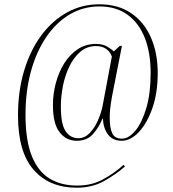

<svg xmlns="http://www.w3.org/2000/svg" viewBox="-20 -734 809 896"><path d="M338 142Q210 142 137 58.5Q64 -25 64 -195Q64 -309 92.5 -404Q121 -499 172.5 -568.5Q224 -638 293 -676Q362 -714 443 -714Q531 -714 592 -672.5Q653 -631 684.5 -558.5Q716 -486 716 -393Q716 -300 691 -229Q666 -158 627.5 -117.5Q589 -77 548 -77Q508 -77 485.5 -104.5Q463 -132 460 -180H458Q442 -140 414 -108.5Q386 -77 338 -77Q289 -77 258 -117Q227 -157 227 -243Q227 -294 240 -344.5Q253 -395 278.5 -436.5Q304 -478 341.5 -503.5Q379 -529 428 -529Q458 -529 478.5 -517.5Q499 -506 511 -494L539 -520H549L502 -280Q497 -251 494.5 -229Q492 -207 492 -186Q492 -136 504 -111.5Q516 -87 549 -87Q581 -87 612 -124.5Q643 -162 663 -230.5Q683 -299 683 -393Q683 -487 656 -556.5Q629 -626 575.5 -665Q522 -704 444 -704Q369 -704 306 -667Q243 -630 196.5 -562Q150 -494 124.5 -401.5Q99 -309 99 -198Q99 -80 128 -7Q157 66 211 99Q265 132 340 132Q408 132 461 103Q514 74 557 35L563 43Q521 80 465.5 111Q410 142 338 142ZM346 -89Q375 -89 398 -112.5Q421 -136 436.5 -171Q452 -206 459 -241L502 -470Q494 -493 475 -506Q456 -519 428 -519Q386 -519 355 -492.5Q324 -466 303.5 -423.5Q283 -381 273.5 -332Q264 -283 264 -237Q264 -155 286 -122Q308 -89 346 -89Z"/></svg>

Font: Noto Serif Display Condensed ExtraLight
Style: Regular
Weight: 200
Width: 3
Designer: Monotype Design Team
Foundry: Monotype Imaging Inc.
Version: Version 2.009